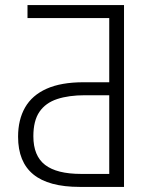

<svg xmlns="http://www.w3.org/2000/svg" viewBox="-20 -734 606 754"><path d="M293 0Q171 0 111 -49Q51 -98 51 -197Q51 -264 78.5 -312Q106 -360 163 -385.5Q220 -411 308 -411H409V-663H88V-714H467V0ZM299 -51H409V-360H314Q250 -360 204.5 -345Q159 -330 135 -295Q111 -260 111 -199Q111 -122 157 -86.5Q203 -51 299 -51Z"/></svg>

Font: Noto Sans Display Light
Style: Regular
Weight: 300
Designer: Monotype Design Team
Foundry: Monotype Imaging Inc.
Version: Version 2.003